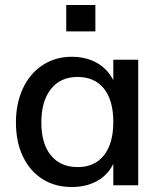

<svg xmlns="http://www.w3.org/2000/svg" viewBox="-20 -744 649 771"><path d="M535 -504V0H435V-86Q413 -41 369.5 -17Q326 7 268 7Q201 7 150.5 -25Q100 -57 72 -115.5Q44 -174 44 -252Q44 -330 72.5 -390Q101 -450 152 -483Q203 -516 268 -516Q326 -516 369 -491.5Q412 -467 435 -422V-504ZM435 -254Q435 -341 397.5 -388Q360 -435 291 -435Q223 -435 184.5 -386.5Q146 -338 146 -252Q146 -167 184.5 -120Q223 -73 292 -73Q360 -73 397.5 -120.5Q435 -168 435 -254ZM246 -724H363V-618H246Z"/></svg>

Font: Muli SemiBold
Style: Regular
Weight: 600
Designer: Vernon Adams
Foundry: Vernon Adams
Version: Version 2.000